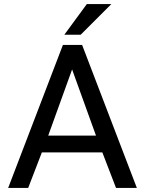

<svg xmlns="http://www.w3.org/2000/svg" viewBox="-20 -920 710 940"><path d="M548 0H650L382 -700H288L20 0H118L185 -174H481ZM333 -580 450 -256H216ZM295 -750H375L525 -900H405Z"/></svg>

Font: Golos Text VF
Style: Regular
Weight: 400
Designer: A.Korolkova, Vitaly Kuzmin
Foundry: ParaType Ltd
Version: Version 2.005